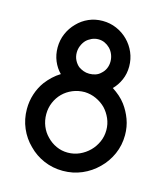

<svg xmlns="http://www.w3.org/2000/svg" viewBox="-102 -737 714 824"><g transform="rotate(15 255.0 -325.0)"><path d="M180 -498Q180 -514 186 -528.5Q192 -543 202 -554Q212 -564 226 -570.5Q240 -577 256 -577Q271 -577 284 -571Q297 -565 307 -555Q318 -544 324 -529Q330 -514 330 -498Q330 -481 323.5 -466.5Q317 -452 305 -442Q296 -433 283 -428.5Q270 -424 255 -424Q241 -424 229 -428.5Q217 -433 207 -440Q195 -450 187.5 -465Q180 -480 180 -498ZM160 -114Q142 -132 132 -156.5Q122 -181 122 -209Q122 -237 132.5 -261.5Q143 -286 161 -304Q179 -322 204 -332.5Q229 -343 258 -343Q285 -342 309 -331Q333 -320 351 -302Q368 -284 378.5 -260Q389 -236 389 -209Q389 -181 378 -156.5Q367 -132 349 -114Q330 -95 305.5 -84Q281 -73 253 -73Q226 -73 202 -84Q178 -95 160 -114ZM407 -56Q437 -85 454.5 -124.5Q472 -164 472 -209Q472 -246 460 -278.5Q448 -311 428 -338Q416 -354 401 -367Q386 -380 369 -391Q389 -411 401 -438.5Q413 -466 413 -498Q413 -531 400.5 -560Q388 -589 366 -611Q344 -633 315 -645.5Q286 -658 253 -658Q220 -658 191.5 -645.5Q163 -633 142 -611Q120 -589 107.5 -560Q95 -531 95 -498Q95 -466 106.5 -438.5Q118 -411 138 -391Q120 -380 104.5 -365.5Q89 -351 76 -334Q57 -308 46.5 -276Q36 -244 36 -209Q36 -164 53 -124.5Q70 -85 100 -56Q129 -26 168.5 -9Q208 8 253 8Q298 8 337.5 -9Q377 -26 407 -56Z"/></g></svg>

Font: Josefin Slab Thin
Style: Bold
Weight: 700
Version: Version 2.000